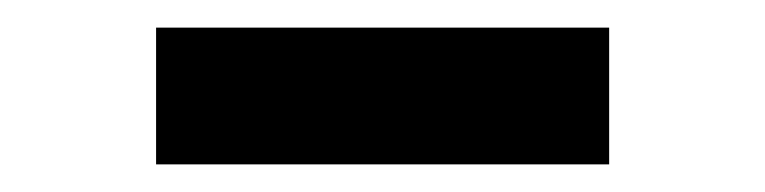

<svg xmlns="http://www.w3.org/2000/svg" viewBox="-20 -357 554 139"><path d="M93 -238V-337H421V-238Z"/></svg>

Font: Lexend Giga
Style: Regular
Weight: 400
Designer: Bonnie Shaver-Troup, Thomas Jockin
Foundry: Lexend
Version: Version 1.007